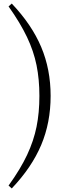

<svg xmlns="http://www.w3.org/2000/svg" viewBox="-20 -839 396 1077"><path d="M201 -301Q201 -394 185 -473Q169 -552 131.5 -631Q94 -710 28 -803L46 -819Q158 -701 211 -575.5Q264 -450 264 -301Q264 -151 211 -25.5Q158 100 46 218L28 202Q95 109 132 30Q169 -49 185 -128Q201 -207 201 -301Z"/></svg>

Font: Noto Serif KR ExtraLight Light
Style: Regular
Weight: 300
Version: Version 2.003-H1;hotconv 1.1.1;makeotfexe 2.6.0